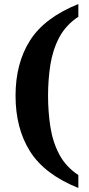

<svg xmlns="http://www.w3.org/2000/svg" viewBox="-20 -792 440 951"><path d="M368 139Q201 72 129 -42Q57 -156 57 -318Q57 -479 129 -592Q201 -705 368 -772V-709Q306 -668 273.5 -606.5Q241 -545 229.5 -471Q218 -397 218 -318Q218 -239 229.5 -164Q241 -89 273.5 -27.5Q306 34 368 75Z"/></svg>

Font: NotoSerif-Bold
Style: Regular
Weight: 700
Designer: Monotype Design Team
Foundry: Monotype Imaging Inc.
Version: Version 2.007; ttfautohint (v1.8) -l 8 -r 50 -G 200 -x 14 -D